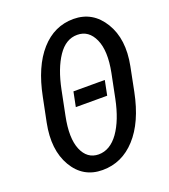

<svg xmlns="http://www.w3.org/2000/svg" viewBox="-134 -817 811 924"><g transform="rotate(-20 271.0 -355.5)"><path d="M339.8 -643.1Q281.2 -643.6 240.2 -583Q199.2 -522.5 178.7 -420.4L153.8 -296.4Q131.8 -188.5 157.2 -127.9Q182.6 -67.4 241.2 -66.9Q299.8 -66.9 343.3 -127.4Q386.2 -188 407.2 -291L432.1 -414.6Q453.1 -521 425.8 -582Q398.4 -643.1 339.8 -643.1ZM57.6 -296.4 82.5 -419.4Q111.3 -564.9 180.7 -643.1Q250 -721.2 348.6 -721.2Q447.3 -720.7 501 -632.8Q554.7 -544.9 528.8 -413.6L504.4 -291Q475.1 -145 403.8 -67.4Q333 10.3 233.4 10.3Q133.8 10.3 82.5 -77.1Q31.2 -164.6 57.6 -296.4ZM375.5 -318.4H214.8L230 -393.6H390.6Z"/></g></svg>

Font: RobotoCondensed-Italic
Style: Italic
Weight: 400
Designer: Google
Version: Version 1.200311; 2013